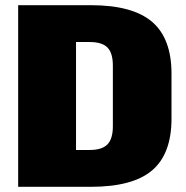

<svg xmlns="http://www.w3.org/2000/svg" viewBox="-20 -720 717 740"><path d="M50 -700H330Q491 -700 566 -636Q641 -572 641 -436V-263Q641 -127 566.5 -63.5Q492 0 330 0H50ZM225 -142H326Q373 -142 394 -163.5Q415 -185 415 -233V-467Q415 -516 394 -537Q373 -558 326 -558H225L273 -663V-36Z"/></svg>

Font: Pathway Extreme Condensed Black
Style: Regular
Weight: 900
Width: 3
Version: Version 1.001;gftools[0.9.26]